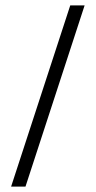

<svg xmlns="http://www.w3.org/2000/svg" viewBox="-20 -688 353 708"><path d="M74 0 292 -668H239L21 0Z"/></svg>

Font: Gantari Light
Style: Regular
Weight: 300
Designer: Anugrah Pasau
Foundry: Lafontype
Version: Version 1.000